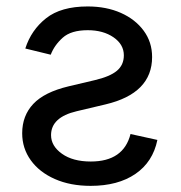

<svg xmlns="http://www.w3.org/2000/svg" viewBox="-20 -573 568 604"><path d="M59.6 -420.4Q78.1 -478.5 125 -515.6Q171.9 -552.7 255.9 -552.7Q314.5 -552.7 360.1 -532.5Q405.8 -512.2 432.1 -476.3Q458.5 -440.4 458.5 -393.6Q458.5 -279.3 312 -244.6L221.2 -223.1Q140.6 -204.1 140.6 -147.9Q140.6 -113.8 174.8 -89.4Q209 -64.9 265.6 -64.9Q368.7 -64.9 390.6 -151.4L475.1 -132.8Q460.9 -63.5 406 -25.9Q351.1 11.7 265.1 11.7Q201.2 11.7 152.6 -9.8Q104 -31.2 76.9 -68.8Q49.8 -106.4 49.8 -153.8Q49.8 -209 84.7 -246.1Q119.6 -283.2 195.3 -301.3L277.8 -320.8Q325.7 -332 347.7 -350.3Q369.6 -368.7 369.6 -398.9Q369.6 -433.1 337.2 -455.6Q304.7 -478 255.9 -478Q203.6 -478 177.2 -454.3Q150.9 -430.7 139.6 -400.9Z"/></svg>

Font: Inter-Regular
Style: Regular
Weight: 400
Designer: Rasmus Andersson
Foundry: rsms
Version: Version 4.000;git-a52131595